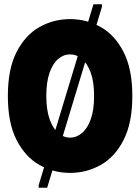

<svg xmlns="http://www.w3.org/2000/svg" viewBox="-20 -802 660 904"><path d="M17 -350Q17 -477 58 -557Q99 -637 165.5 -674.5Q232 -712 310 -712Q388 -712 454.5 -674.5Q521 -637 562 -557Q603 -477 603 -350Q603 -223 562 -143Q521 -63 454.5 -25.5Q388 12 310 12Q232 12 165.5 -25.5Q99 -63 58 -143Q17 -223 17 -350ZM198 -350Q198 -286 213 -242.5Q228 -199 253.5 -176.5Q279 -154 310 -154Q341 -154 367 -176.5Q393 -199 408 -242.5Q423 -286 423 -350Q423 -416 407.5 -459Q392 -502 366.5 -524Q341 -546 310 -546Q279 -546 253.5 -524Q228 -502 213 -458.5Q198 -415 198 -350ZM420 -782H460V-770L202 82H162V70Z"/></svg>

Font: Phudu ExtraBold
Style: Regular
Weight: 800
Version: Version 1.005;gftools[0.9.23]